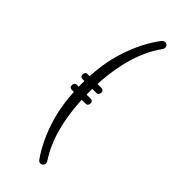

<svg xmlns="http://www.w3.org/2000/svg" viewBox="-273 -752 946 946"><g transform="rotate(45 200.0 -279.0)"><path d="M256 116Q261 124 261 131Q261 138 255 144Q249 150 241 150Q231 150 224 140Q170 63 138.5 -39.5Q107 -142 107 -271Q107 -407 142 -513.5Q177 -620 236 -699Q244 -708 255 -708Q263 -708 268 -702.5Q273 -697 273 -689Q273 -680 268 -674Q215 -601 188.5 -498.5Q162 -396 162 -271Q162 -153 185 -55Q208 43 256 116ZM96 -216Q78 -216 78 -233Q78 -239 81.5 -245Q85 -251 95 -251H189Q207 -251 207 -234Q207 -227 203 -221.5Q199 -216 190 -216ZM96 -291Q78 -291 78 -308Q78 -314 81.5 -320Q85 -326 95 -326H189Q207 -326 207 -309Q207 -302 203 -296.5Q199 -291 190 -291Z"/></g></svg>

Font: Nsibidi Libre Uzo
Style: Regular
Weight: 400
Designer: Oluwaseun Badejo
Version: Version 1.021